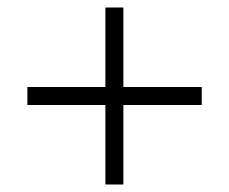

<svg xmlns="http://www.w3.org/2000/svg" viewBox="-20 -609 611 512"><path d="M309 -377H518V-329H309V-117H261V-329H53V-377H261V-589H309Z"/></svg>

Font: Noto Sans Georgian Light
Style: Regular
Weight: 300
Version: Version 2.002